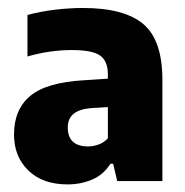

<svg xmlns="http://www.w3.org/2000/svg" viewBox="-20 -770 474 493"><path d="M153.5 -296.5Q89.5 -296.5 52.8 -332.2Q16 -368 16 -424.5Q16 -489 57.8 -523.8Q99.5 -558.5 196 -564L257 -568V-579.5Q257 -612.5 237.5 -627Q218 -641.5 164.5 -641.5Q108 -641.5 50.5 -625V-731.5Q83 -740.5 120.8 -745Q158.5 -749.5 193 -749.5Q299 -749.5 348 -708.2Q397 -667 397 -564.5V-305H281L270.5 -349.5H263.5Q246 -321.5 216.8 -309Q187.5 -296.5 153.5 -296.5ZM154 -443Q154 -394 206.5 -394Q219 -394 232.8 -398.8Q246.5 -403.5 257 -415V-495L215 -492.5Q154 -488 154 -443Z"/></svg>

Font: Encode Sans SmCnd
Style: Bold
Weight: 700
Width: 4
Designer: Multiple Designers
Foundry: Impallari Type
Version: Version 3.002; ttfautohint (v1.8.3) -l 8 -r 50 -G 200 -x 14 